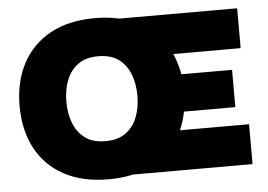

<svg xmlns="http://www.w3.org/2000/svg" viewBox="-52 -801 1232 883"><g transform="rotate(-5 564.0 -360.0)"><path d="M416 12Q294 12 209 -34.5Q124 -81 80 -164.5Q36 -248 36 -360Q36 -470 80 -554Q124 -638 209 -685Q294 -732 416 -732Q476 -732 528 -720H1072V-536H761Q781 -492 790 -440H1024V-268H787Q778 -223 761 -184H1080V0H528Q476 12 416 12ZM416 -164Q474 -164 510 -190.5Q546 -217 563 -261.5Q580 -306 580 -360Q580 -414 563 -458.5Q546 -503 510 -529.5Q474 -556 416 -556Q358 -556 322 -529.5Q286 -503 269 -458.5Q252 -414 252 -360Q252 -306 269 -261.5Q286 -217 322 -190.5Q358 -164 416 -164Z"/></g></svg>

Font: Kufam Black
Style: Regular
Weight: 900
Designer: Wael Morcos, Artur Schmal
Foundry: Original Type
Version: Version 1.301; ttfautohint (v1.8.3)